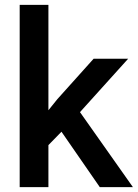

<svg xmlns="http://www.w3.org/2000/svg" viewBox="-20 -770 567 790"><path d="M390.6 0 232.9 -228 179.2 -172.9V0H61V-750H179.2V-316.4L215.8 -361.8L365.2 -528.3H507.3L309.1 -308.6L526.9 0Z"/></svg>

Font: Vazirmatn RD UI FD Medium
Style: Regular
Weight: 500
Designer: Saber Rastikerdar
Foundry: Saber Rastikerdar
Version: Version 33.003